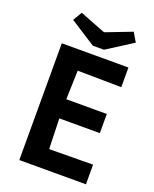

<svg xmlns="http://www.w3.org/2000/svg" viewBox="-163 -992 868 1083"><g transform="rotate(20 270.5 -450.5)"><path d="M89 0V-701H489V-583L165 -587L228 -647L219 -355L160 -413H464V-298H160L219 -357L228 -54L165 -115L489 -118V0ZM258 -748 104 -847 136 -901 288 -842H295L448 -901L480 -847L325 -748Z"/></g></svg>

Font: Ruda ExtraBold
Style: Regular
Weight: 800
Designer: Mariela Monsalve and Angelina Sanchez
Foundry: Mariela Monsalve and Angelina Sanchez
Version: Version 2.000